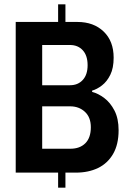

<svg xmlns="http://www.w3.org/2000/svg" viewBox="-20 -802 589 892"><path d="M53 0V-700H250V-782H284V-700H340Q415 -700 461.5 -655.5Q508 -611 508 -534Q508 -486 492.5 -454.5Q477 -423 453.5 -405Q430 -387 408 -381V-375Q436 -368 464.5 -346.5Q493 -325 512 -288Q531 -251 531 -197Q531 -131 505.5 -87Q480 -43 435.5 -21.5Q391 0 332 0H284V70H250V0ZM176 -111H307Q351 -111 376.5 -136.5Q402 -162 402 -211Q402 -257 374.5 -282.5Q347 -308 306 -308H176ZM176 -406H305Q342 -406 364.5 -430.5Q387 -455 387 -499Q387 -544 364.5 -568.5Q342 -593 305 -593H176Z"/></svg>

Font: Phudu Medium
Style: Regular
Weight: 500
Version: Version 1.005;gftools[0.9.23]